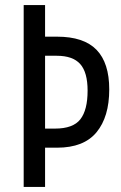

<svg xmlns="http://www.w3.org/2000/svg" viewBox="-20 -734 476 754"><path d="M409 -383Q409 -275 359 -214.5Q309 -154 204 -154H157V0H73V-714H157V-590H204Q309 -590 359 -538.5Q409 -487 409 -383ZM196 -229Q267 -229 295.5 -265.5Q324 -302 324 -378Q324 -450 295 -482.5Q266 -515 203 -515H157V-229Z"/></svg>

Font: Noto Sans Gurmukhi ExtraCondensed
Style: Regular
Weight: 400
Width: 2
Designer: Jelle Bosma - Monotype Design Team
Foundry: Monotype Imaging Inc.
Version: Version 2.004; ttfautohint (v1.8.4.7-5d5b)